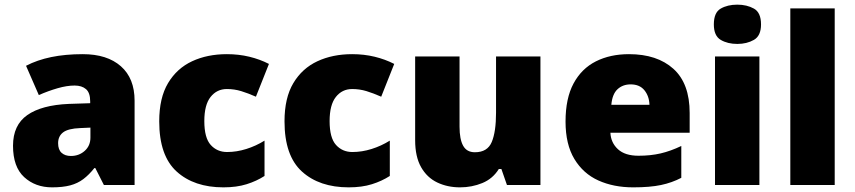

<svg xmlns="http://www.w3.org/2000/svg" viewBox="-20 -796 3677 826"><path d="M336 -563Q441 -563 500 -511Q559 -459 559 -363V0H427L390 -73H386Q363 -44 338.5 -25.5Q314 -7 282 1.5Q250 10 204 10Q132 10 84 -34Q36 -78 36 -169Q36 -258 97.5 -301Q159 -344 276 -349L368 -352V-360Q368 -397 350 -412.5Q332 -428 301 -428Q268 -428 228 -416.5Q188 -405 147 -387L92 -513Q140 -538 200.5 -550.5Q261 -563 336 -563ZM325 -245Q273 -243 251.5 -226.5Q230 -210 230 -180Q230 -152 245 -138.5Q260 -125 285 -125Q320 -125 344.5 -147Q369 -169 369 -204V-247Z M941 10Q815 10 740 -58Q665 -126 665 -274Q665 -375 703 -438.5Q741 -502 806.5 -532.5Q872 -563 956 -563Q1007 -563 1052.5 -552Q1098 -541 1137 -521L1081 -380Q1047 -395 1017.5 -404Q988 -413 956 -413Q913 -413 886 -379Q859 -345 859 -275Q859 -203 886.5 -172.5Q914 -142 957 -142Q998 -142 1039.5 -155Q1081 -168 1118 -191V-39Q1084 -17 1041 -3.5Q998 10 941 10Z M1480 10Q1354 10 1279 -58Q1204 -126 1204 -274Q1204 -375 1242 -438.5Q1280 -502 1345.5 -532.5Q1411 -563 1495 -563Q1546 -563 1591.5 -552Q1637 -541 1676 -521L1620 -380Q1586 -395 1556.5 -404Q1527 -413 1495 -413Q1452 -413 1425 -379Q1398 -345 1398 -275Q1398 -203 1425.5 -172.5Q1453 -142 1496 -142Q1537 -142 1578.5 -155Q1620 -168 1657 -191V-39Q1623 -17 1580 -3.5Q1537 10 1480 10Z M2305 -553V0H2161L2137 -69H2126Q2100 -27 2055 -8.5Q2010 10 1959 10Q1905 10 1861 -11Q1817 -32 1791.5 -77Q1766 -122 1766 -193V-553H1957V-251Q1957 -197 1972.5 -169Q1988 -141 2023 -141Q2077 -141 2095.5 -185Q2114 -229 2114 -311V-553Z M2686 -563Q2807 -563 2877 -500Q2947 -437 2947 -310V-225H2606Q2608 -182 2638.5 -154Q2669 -126 2727 -126Q2779 -126 2822 -136Q2865 -146 2911 -168V-31Q2871 -10 2823.5 0Q2776 10 2704 10Q2620 10 2554.5 -19.5Q2489 -49 2451 -112Q2413 -175 2413 -273Q2413 -373 2447.5 -437Q2482 -501 2543.5 -532Q2605 -563 2686 -563ZM2693 -433Q2659 -433 2636.5 -412Q2614 -391 2610 -345H2774Q2773 -382 2752.5 -407.5Q2732 -433 2693 -433Z M3152 -776Q3193 -776 3223.5 -759Q3254 -742 3254 -691Q3254 -642 3223.5 -624.5Q3193 -607 3152 -607Q3110 -607 3080.5 -624.5Q3051 -642 3051 -691Q3051 -742 3080.5 -759Q3110 -776 3152 -776ZM3247 -553V0H3056V-553Z M3571 0H3380V-760H3571Z"/></svg>

Font: Noto Kufi Arabic Black
Style: Regular
Weight: 900
Designer: Monotype Design Team, David Williams, Khaled Hosny
Foundry: Google LLC
Version: Version 2.109; ttfautohint (v1.8.4.7-5d5b)